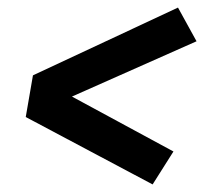

<svg xmlns="http://www.w3.org/2000/svg" viewBox="-20 -594 540 507"><path d="M383 -107 48 -285 67 -395 450 -574 499 -485 170 -339 438 -194Z"/></svg>

Font: iosevka_custom_sans_ss08 XBd
Style: Italic
Weight: 800
Italic angle: -10°
Designer: Belleve Invis
Foundry: Belleve Invis
Version: Version 10.3.0; ttfautohint (v1.8.3)